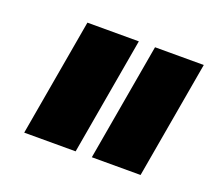

<svg xmlns="http://www.w3.org/2000/svg" viewBox="-69 -764 564 507"><g transform="rotate(20 213.0 -510.0)"><path d="M231 -345H368L425.5 -675H288.5ZM41 -345H185.5L243 -675H98.5Z"/></g></svg>

Font: Anybody Expanded Black
Style: Italic
Weight: 900
Width: 7
Italic angle: -10°
Version: Version 1.113;gftools[0.9.25]